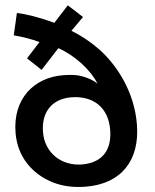

<svg xmlns="http://www.w3.org/2000/svg" viewBox="-20 -708 596 739"><path d="M40 -195.5C47.5 -103.5 104.5 -38.5 181 -7C219.5 8.5 262.5 14.5 310.5 10.5C447.5 -0.5 518 -91.5 507 -228.5C497.5 -354.5 430 -456.5 364 -516C330.5 -545.5 294.5 -570 255 -589.5L299.5 -642.5L241 -687.5L189 -620C130.5 -642 77.5 -654.5 45 -658L33 -572C63.5 -567 102.5 -557.5 132 -546L84 -483.5L140 -439L204.5 -522.5C267 -495.5 329.5 -438.5 355.5 -385.5C343 -397 318.5 -409.5 287 -416.5C271 -420 249.5 -420.5 223 -418.5C112 -410 28.5 -328.5 40 -195.5ZM145.5 -200C139.5 -276.5 180 -327.5 254.5 -333.5C341 -340 397.5 -292.5 404 -208.5C410 -135 378 -82 295.5 -75C216.5 -69 151.5 -119.5 145.5 -200Z"/></svg>

Font: Font.Observer
Style: Regular
Weight: 500
Italic angle: 9°
Version: Version 1.001;FEAKit 1.0